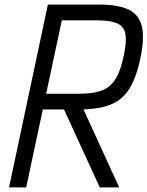

<svg xmlns="http://www.w3.org/2000/svg" viewBox="-20 -820 645 840"><path d="M19.5 0 189.5 -800H413Q498.5 -800 544 -777.2Q589.5 -754.5 601 -703Q612.5 -651.5 594 -564.5Q576 -478.5 544.8 -429.8Q513.5 -381 460.5 -361Q407.5 -341 322 -341H115.5L130 -410H330Q389 -410 426 -424.2Q463 -438.5 485.5 -474.8Q508 -511 521.5 -576.5Q534.5 -637 528.8 -670.5Q523 -704 493.5 -717.5Q464 -731 405 -731H250.5L94.5 0ZM416.5 0 239.5 -386H325L501.5 0Z"/></svg>

Font: Victor Mono Thin
Style: Italic
Weight: 100
Italic angle: -12°
Monospace: yes
Designer: Rune Bjørnerås
Version: Version 1.561;gftools[0.9.30]